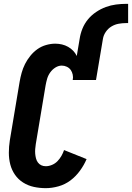

<svg xmlns="http://www.w3.org/2000/svg" viewBox="-20 -970 686 998"><path d="M218 8Q186 8 156 1.5Q126 -5 100.5 -21Q75 -37 58 -61.5Q41 -86 33.5 -115Q26 -144 26 -176Q26 -208 31 -240L82 -545Q86 -568 92.5 -591.5Q99 -615 110 -637Q121 -659 137.5 -679.5Q154 -700 174.5 -714.5Q195 -729 219.5 -736Q244 -743 267 -743Q285 -743 302 -739Q319 -735 334 -726.5Q349 -718 360.5 -706Q372 -694 379 -679L394 -768Q398 -795 408.5 -821Q419 -847 437 -869Q455 -891 479.5 -907.5Q504 -924 530 -933.5Q556 -943 583 -946.5Q610 -950 636 -950H646V-850H635Q616 -850 596.5 -846.5Q577 -843 559.5 -832.5Q542 -822 530 -804.5Q518 -787 515 -768L479 -554H358Q361 -568 358 -582Q355 -596 347.5 -606.5Q340 -617 327.5 -623Q315 -629 301 -629Q284 -629 268 -619Q252 -609 241 -593.5Q230 -578 225 -560.5Q220 -543 217 -526L166 -221Q164 -208 163 -195.5Q162 -183 163 -171Q164 -159 167 -147Q170 -135 177 -125.5Q184 -116 194.5 -111Q205 -106 218 -106Q234 -106 250.5 -113Q267 -120 279 -132.5Q291 -145 299.5 -160Q308 -175 313 -190L430 -143Q417 -112 395.5 -82.5Q374 -53 346 -32Q318 -11 284 -1.5Q250 8 218 8Z"/></svg>

Font: Iosevka Curly Heavy
Style: Italic
Weight: 900
Italic angle: -9°
Monospace: yes
Designer: Belleve Invis
Foundry: Belleve Invis
Version: Version 22.1.2; ttfautohint (v1.8.4)